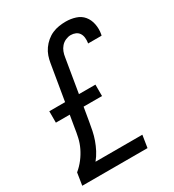

<svg xmlns="http://www.w3.org/2000/svg" viewBox="-180 -846 859 948"><g transform="rotate(-30 250.0 -371.5)"><path d="M8 0 19 -70Q42 -89 60 -112.5Q78 -136 90.5 -162Q103 -188 109 -215Q115 -242 119 -270L130 -335H51V-400H141L175 -603Q178 -622 184.5 -641Q191 -660 203 -677Q215 -694 231 -707.5Q247 -721 265.5 -729Q284 -737 303.5 -740Q323 -743 342 -743Q371 -743 397.5 -734.5Q424 -726 440.5 -706Q457 -686 462.5 -658Q468 -630 463 -602Q463 -600 462 -598Q461 -596 461 -594H384L385 -598Q387 -612 385.5 -626Q384 -640 377 -651Q370 -662 357.5 -667.5Q345 -673 330 -673Q316 -673 301 -666.5Q286 -660 275.5 -648Q265 -636 259.5 -621.5Q254 -607 252 -592L220 -400H314V-335H209L196 -258Q192 -234 187 -209.5Q182 -185 173.5 -161Q165 -137 153 -114Q141 -91 124 -70H391L380 0Z"/></g></svg>

Font: Iosevka SS18
Style: Italic
Weight: 400
Italic angle: -9°
Monospace: yes
Designer: Belleve Invis
Foundry: Belleve Invis
Version: Version 25.1.1; ttfautohint (v1.8.4)